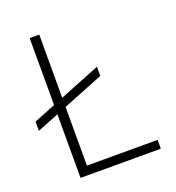

<svg xmlns="http://www.w3.org/2000/svg" viewBox="-132 -836 865 942"><g transform="rotate(-20 300.0 -365.0)"><path d="M15 -287V-335L390 -485V-437ZM128 0V-730H178V-46H547V0Z"/></g></svg>

Font: M PLUS Code Latin Expanded Light
Style: Regular
Weight: 300
Width: 7
Designer: Coji Morishita
Foundry: UNDERFOREST DESIGN
Version: Version 1.002; ttfautohint (v1.8.3)